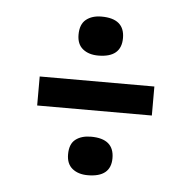

<svg xmlns="http://www.w3.org/2000/svg" viewBox="-36 -512 422 422"><g transform="rotate(5 174.5 -301.0)"><path d="M172 -390Q151 -390 138 -400.5Q125 -411 125 -432Q125 -455 138 -465.5Q151 -476 172 -476Q223 -476 223 -433Q223 -390 172 -390ZM48 -269V-333H301V-269ZM172 -126Q151 -126 138 -136.5Q125 -147 125 -168Q125 -191 138 -201Q151 -211 172 -211Q223 -211 223 -168Q223 -126 172 -126Z"/></g></svg>

Font: Bricolage Grotesque 12pt Condensed Light
Style: Regular
Weight: 300
Width: 3
Designer: Mathieu Triay
Foundry: Atelier Triay
Version: Version 1.001; ttfautohint (v1.8.4.7-5d5b);gftools[0.9.33.de